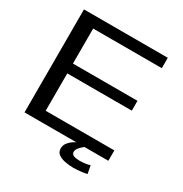

<svg xmlns="http://www.w3.org/2000/svg" viewBox="-185 -816 1039 1090"><g transform="rotate(30 335.0 -270.5)"><path d="M51.5 0V-675H601V-607H151V-377.5H574V-313H151V-68H601V0ZM447.5 134Q423 134 396.2 129.2Q369.5 124.5 350.5 111.8Q331.5 99 331.5 74.5Q331.5 53 344.2 36.8Q357 20.5 371.8 11Q386.5 1.5 392 0H444.5Q441.5 2 431.8 10.5Q422 19 413.5 30.8Q405 42.5 405 54.5Q405 69.5 420.5 75.5Q436 81.5 458 81.5Q476.5 81.5 496.8 78.8Q517 76 526.5 72L536.5 124Q529 126.5 502.5 130.2Q476 134 447.5 134Z"/></g></svg>

Font: Anybody ExtraExpanded
Style: Regular
Weight: 400
Width: 8
Designer: Tyler Finck
Foundry: Etcetera Type Company
Version: Version 1.010; ttfautohint (v1.8.3) -l 8 -r 50 -G 200 -x 14 